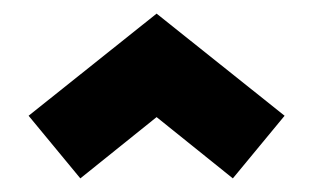

<svg xmlns="http://www.w3.org/2000/svg" viewBox="-20 -636 460 282"><path d="M210 -616 398 -466 322 -374 210 -464 98 -374 22 -466Z"/></svg>

Font: SOV_raksil
Style: bold
Weight: 700
Version: Version 1.00